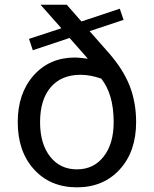

<svg xmlns="http://www.w3.org/2000/svg" viewBox="-20 -780 652 814"><path d="M409.2 -446.8Q384.8 -455.1 363.3 -459Q341.8 -462.9 321.8 -462.9Q240.2 -462.9 195.1 -410.2Q149.9 -357.4 149.9 -262.2Q149.9 -170.4 192.4 -116.2Q234.9 -62 306.2 -62Q377 -62 419.4 -116.2Q461.9 -170.4 461.9 -262.2Q461.9 -321.8 448.7 -367.7Q435.5 -413.6 409.2 -446.8ZM439.9 -557.1Q501.5 -487.3 529.3 -417Q557.1 -346.7 557.1 -262.2Q557.1 -137.7 487.8 -61.8Q418.5 14.2 306.2 14.2Q193.4 14.2 124.3 -61.8Q55.2 -137.7 55.2 -262.2Q55.2 -384.3 122.6 -460.2Q189.9 -536.1 297.9 -536.1Q306.6 -536.1 319.3 -534.9Q332 -533.7 352.5 -531.2L274.9 -619.1L119.1 -566.9L103 -615.2L240.2 -660.2L151.9 -759.8H263.2L325.2 -689L487.8 -743.2L503.9 -695.8L359.9 -647.9Z"/></svg>

Font: Pangururan
Style: Regular
Weight: 400
Designer: Uli Kozok
Foundry: Michael Everson and Uli Kozok
Version: Version 1.005